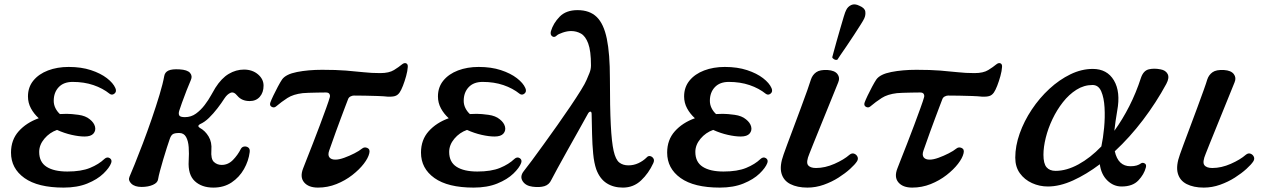

<svg xmlns="http://www.w3.org/2000/svg" viewBox="-20 -840 5746 872"><path d="M269 12Q152 12 91 -31.5Q30 -75 30 -147Q30 -205 65 -244Q100 -283 156 -303Q134 -323 120.5 -348Q107 -373 107 -402Q107 -444 131.5 -474Q156 -504 198 -520Q240 -536 292 -536Q349 -536 393 -521.5Q437 -507 465.5 -485Q494 -463 504 -440Q511 -424 500 -415Q489 -406 478 -414Q447 -439 404.5 -453.5Q362 -468 310 -468Q269 -468 246.5 -444Q224 -420 224 -382Q224 -365 231.5 -349.5Q239 -334 252 -322Q260 -322 267.5 -322.5Q275 -323 283 -323Q304 -323 336.5 -318.5Q369 -314 388 -298Q407 -283 411.5 -265Q416 -247 404.5 -233.5Q393 -220 364 -220Q339 -220 305.5 -227.5Q272 -235 239 -250Q205 -238 181.5 -210Q158 -182 158 -150Q158 -104 191.5 -82.5Q225 -61 286 -61Q349 -61 389 -77.5Q429 -94 454 -118Q466 -129 478 -122Q490 -115 485 -100Q477 -78 449.5 -51.5Q422 -25 376.5 -6.5Q331 12 269 12Z M949 12Q896 12 864.5 -17.5Q833 -47 837 -110Q839 -143 837 -171.5Q835 -200 825 -218Q815 -236 794 -236Q772 -236 764 -230Q756 -224 751 -209Q746 -195 738 -170Q730 -145 721.5 -116.5Q713 -88 706.5 -63.5Q700 -39 698 -26Q696 -10 674.5 -0.5Q653 9 623 9Q592 9 576.5 -6Q561 -21 568 -37Q575 -53 591.5 -93.5Q608 -134 628.5 -188Q649 -242 669 -300Q689 -358 704.5 -409.5Q720 -461 726 -495Q729 -512 745 -519.5Q761 -527 795 -525Q831 -523 843 -509Q855 -495 847 -477Q839 -459 827.5 -429.5Q816 -400 806.5 -373.5Q797 -347 794 -337Q790 -324 794 -316Q798 -308 820 -308Q848 -308 870 -324Q892 -340 909.5 -363Q927 -386 939 -408Q951 -430 958 -441Q986 -485 1019 -504.5Q1052 -524 1088 -524Q1126 -524 1151.5 -502.5Q1177 -481 1177 -451Q1177 -420 1160 -400.5Q1143 -381 1114 -381Q1078 -381 1058 -405Q1042 -425 1027 -418.5Q1012 -412 1000 -394Q986 -372 967.5 -348Q949 -324 929 -304.5Q909 -285 888 -276Q881 -272 881 -267.5Q881 -263 888 -259Q912 -246 927.5 -220Q943 -194 940 -158Q937 -118 951.5 -104.5Q966 -91 987 -91Q1016 -91 1038 -113.5Q1060 -136 1074 -164Q1079 -173 1089 -174.5Q1099 -176 1107.5 -170Q1116 -164 1114 -149Q1109 -109 1088 -72Q1067 -35 1032 -11.5Q997 12 949 12Z M1424 12Q1381 12 1361 -12Q1341 -36 1357 -76Q1360 -84 1372 -114.5Q1384 -145 1400.5 -187Q1417 -229 1433 -272Q1449 -315 1461.5 -349.5Q1474 -384 1478 -399Q1480 -407 1476 -413.5Q1472 -420 1460 -420Q1443 -420 1421.5 -419.5Q1400 -419 1381.5 -418.5Q1363 -418 1355 -417Q1312 -412 1285.5 -395Q1259 -378 1233 -356Q1224 -349 1213.5 -355Q1203 -361 1208 -375Q1212 -386 1221.5 -406Q1231 -426 1242 -446.5Q1253 -467 1261 -479Q1278 -503 1329 -513Q1380 -523 1443 -523Q1507 -523 1551 -519.5Q1595 -516 1631 -512Q1667 -508 1707 -508Q1747 -508 1769.5 -522Q1792 -536 1805 -547Q1816 -556 1824.5 -552.5Q1833 -549 1832 -536Q1831 -518 1824.5 -494.5Q1818 -471 1810 -450.5Q1802 -430 1795 -420Q1786 -407 1773 -403.5Q1760 -400 1741 -401Q1724 -403 1695.5 -404Q1667 -405 1637.5 -405.5Q1608 -406 1587 -406Q1580 -406 1572 -402Q1564 -398 1561 -390Q1557 -380 1548 -356Q1539 -332 1527.5 -301.5Q1516 -271 1505 -240.5Q1494 -210 1486 -187Q1478 -164 1475 -156Q1468 -136 1476 -125.5Q1484 -115 1503 -115Q1520 -115 1543.5 -123.5Q1567 -132 1589.5 -143.5Q1612 -155 1624 -165Q1635 -174 1648.5 -168Q1662 -162 1657 -143Q1652 -122 1632 -96Q1612 -70 1580 -45Q1548 -20 1508 -4Q1468 12 1424 12Z M2131 12Q2014 12 1953 -31.5Q1892 -75 1892 -147Q1892 -205 1927 -244Q1962 -283 2018 -303Q1996 -323 1982.5 -348Q1969 -373 1969 -402Q1969 -444 1993.5 -474Q2018 -504 2060 -520Q2102 -536 2154 -536Q2211 -536 2255 -521.5Q2299 -507 2327.5 -485Q2356 -463 2366 -440Q2373 -424 2362 -415Q2351 -406 2340 -414Q2309 -439 2266.5 -453.5Q2224 -468 2172 -468Q2131 -468 2108.5 -444Q2086 -420 2086 -382Q2086 -365 2093.5 -349.5Q2101 -334 2114 -322Q2122 -322 2129.5 -322.5Q2137 -323 2145 -323Q2166 -323 2198.5 -318.5Q2231 -314 2250 -298Q2269 -283 2273.5 -265Q2278 -247 2266.5 -233.5Q2255 -220 2226 -220Q2201 -220 2167.5 -227.5Q2134 -235 2101 -250Q2067 -238 2043.5 -210Q2020 -182 2020 -150Q2020 -104 2053.5 -82.5Q2087 -61 2148 -61Q2211 -61 2251 -77.5Q2291 -94 2316 -118Q2328 -129 2340 -122Q2352 -115 2347 -100Q2339 -78 2311.5 -51.5Q2284 -25 2238.5 -6.5Q2193 12 2131 12Z M2809 12Q2766 12 2735 -8Q2704 -28 2688 -71Q2678 -100 2674 -142Q2670 -184 2669 -230.5Q2668 -277 2667 -321Q2667 -333 2661.5 -333Q2656 -333 2651 -325Q2632 -290 2606.5 -245Q2581 -200 2556 -155Q2531 -110 2511.5 -74.5Q2492 -39 2484 -23Q2474 -1 2452.5 5.5Q2431 12 2399 8Q2367 4 2353.5 -17.5Q2340 -39 2359 -63Q2372 -79 2396 -111.5Q2420 -144 2450 -185.5Q2480 -227 2511.5 -271.5Q2543 -316 2571 -357.5Q2599 -399 2618.5 -430.5Q2638 -462 2644 -477Q2650 -491 2657 -508Q2664 -525 2664 -543Q2664 -609 2651.5 -642.5Q2639 -676 2618.5 -687.5Q2598 -699 2574 -699Q2556 -699 2535.5 -692Q2515 -685 2509 -679Q2498 -668 2488 -675Q2478 -682 2482 -698Q2493 -735 2522 -764.5Q2551 -794 2603 -794Q2658 -794 2690 -763Q2722 -732 2736 -664Q2750 -596 2750 -484Q2750 -352 2754 -273Q2758 -194 2767 -154.5Q2776 -115 2792.5 -102Q2809 -89 2834 -89Q2858 -89 2879.5 -99Q2901 -109 2917 -125Q2924 -133 2933 -131Q2942 -129 2947.5 -120.5Q2953 -112 2947 -99Q2926 -53 2891.5 -20.5Q2857 12 2809 12Z M3249 12Q3132 12 3071 -31.5Q3010 -75 3010 -147Q3010 -205 3045 -244Q3080 -283 3136 -303Q3114 -323 3100.5 -348Q3087 -373 3087 -402Q3087 -444 3111.5 -474Q3136 -504 3178 -520Q3220 -536 3272 -536Q3329 -536 3373 -521.5Q3417 -507 3445.5 -485Q3474 -463 3484 -440Q3491 -424 3480 -415Q3469 -406 3458 -414Q3427 -439 3384.5 -453.5Q3342 -468 3290 -468Q3249 -468 3226.5 -444Q3204 -420 3204 -382Q3204 -365 3211.5 -349.5Q3219 -334 3232 -322Q3240 -322 3247.5 -322.5Q3255 -323 3263 -323Q3284 -323 3316.5 -318.5Q3349 -314 3368 -298Q3387 -283 3391.5 -265Q3396 -247 3384.5 -233.5Q3373 -220 3344 -220Q3319 -220 3285.5 -227.5Q3252 -235 3219 -250Q3185 -238 3161.5 -210Q3138 -182 3138 -150Q3138 -104 3171.5 -82.5Q3205 -61 3266 -61Q3329 -61 3369 -77.5Q3409 -94 3434 -118Q3446 -129 3458 -122Q3470 -115 3465 -100Q3457 -78 3429.5 -51.5Q3402 -25 3356.5 -6.5Q3311 12 3249 12Z M3647 12Q3601 12 3569.5 -4Q3538 -20 3529 -53.5Q3520 -87 3539 -139Q3543 -151 3555.5 -184.5Q3568 -218 3584.5 -262Q3601 -306 3617.5 -350.5Q3634 -395 3646.5 -430Q3659 -465 3663 -479Q3670 -500 3687 -512Q3704 -524 3739 -522Q3771 -520 3783.5 -503.5Q3796 -487 3787 -466Q3783 -456 3770 -424Q3757 -392 3740 -350Q3723 -308 3705.5 -265Q3688 -222 3674.5 -188.5Q3661 -155 3656 -142Q3640 -104 3649.5 -90.5Q3659 -77 3686 -77Q3727 -77 3770 -96Q3813 -115 3838 -137Q3849 -146 3859.5 -142Q3870 -138 3874.5 -128Q3879 -118 3872 -107Q3863 -93 3841 -73Q3819 -53 3788.5 -33.5Q3758 -14 3721.5 -1Q3685 12 3647 12ZM3783.2 -569Q3776.6 -566.4 3769.2 -570.2Q3761.8 -574 3759.7 -579.7Q3760.8 -583.8 3766.3 -604.3Q3771.8 -624.8 3779.9 -653.7Q3788 -682.6 3796.6 -711.8Q3805.1 -741 3812 -764.1Q3818.9 -787.1 3823 -794.1Q3830.1 -809.7 3846 -817.2Q3861.9 -824.6 3883.2 -813.8Q3907.6 -803.6 3909.9 -787.6Q3912.2 -771.6 3905 -756Q3901.5 -748.1 3888.8 -728.1Q3876.1 -708.1 3859.3 -682.2Q3842.5 -656.3 3825.6 -631.6Q3808.7 -606.8 3796.7 -589.5Q3784.8 -572.2 3783.2 -569Z M4123 12Q4080 12 4060 -12Q4040 -36 4056 -76Q4059 -84 4071 -114.5Q4083 -145 4099.5 -187Q4116 -229 4132 -272Q4148 -315 4160.5 -349.5Q4173 -384 4177 -399Q4179 -407 4175 -413.5Q4171 -420 4159 -420Q4142 -420 4120.5 -419.5Q4099 -419 4080.5 -418.5Q4062 -418 4054 -417Q4011 -412 3984.5 -395Q3958 -378 3932 -356Q3923 -349 3912.5 -355Q3902 -361 3907 -375Q3911 -386 3920.5 -406Q3930 -426 3941 -446.5Q3952 -467 3960 -479Q3977 -503 4028 -513Q4079 -523 4142 -523Q4206 -523 4250 -519.5Q4294 -516 4330 -512Q4366 -508 4406 -508Q4446 -508 4468.5 -522Q4491 -536 4504 -547Q4515 -556 4523.5 -552.5Q4532 -549 4531 -536Q4530 -518 4523.5 -494.5Q4517 -471 4509 -450.5Q4501 -430 4494 -420Q4485 -407 4472 -403.5Q4459 -400 4440 -401Q4423 -403 4394.5 -404Q4366 -405 4336.5 -405.5Q4307 -406 4286 -406Q4279 -406 4271 -402Q4263 -398 4260 -390Q4256 -380 4247 -356Q4238 -332 4226.5 -301.5Q4215 -271 4204 -240.5Q4193 -210 4185 -187Q4177 -164 4174 -156Q4167 -136 4175 -125.5Q4183 -115 4202 -115Q4219 -115 4242.5 -123.5Q4266 -132 4288.5 -143.5Q4311 -155 4323 -165Q4334 -174 4347.5 -168Q4361 -162 4356 -143Q4351 -122 4331 -96Q4311 -70 4279 -45Q4247 -20 4207 -4Q4167 12 4123 12Z M4739 7Q4701 7 4667 -8.5Q4633 -24 4612 -53Q4591 -82 4591 -124Q4591 -177 4611 -233.5Q4631 -290 4666 -342.5Q4701 -395 4746 -436.5Q4791 -478 4841.5 -502.5Q4892 -527 4943 -527Q5008 -527 5039 -475Q5070 -423 5054 -337Q5050 -312 5046.5 -289.5Q5043 -267 5041 -246Q5078 -297 5109 -358Q5140 -419 5162 -487Q5173 -519 5197 -525Q5221 -531 5251 -525Q5274 -521 5283 -504Q5292 -487 5277 -459Q5231 -374 5171 -295Q5111 -216 5043 -153Q5058 -85 5114 -85Q5131 -85 5142.5 -88.5Q5154 -92 5162 -98Q5169 -103 5178.5 -98Q5188 -93 5184 -79Q5176 -48 5150 -20.5Q5124 7 5074 7Q5037 7 5009 -20.5Q4981 -48 4975 -94Q4914 -48 4853.5 -20.5Q4793 7 4739 7ZM4774 -64Q4824 -64 4878 -93.5Q4932 -123 4982 -175Q4990 -212 4994.5 -259.5Q4999 -307 4996.5 -351.5Q4994 -396 4981.5 -425Q4969 -454 4942 -454Q4903 -454 4869 -432.5Q4835 -411 4807.5 -376Q4780 -341 4760 -299Q4740 -257 4729.5 -214.5Q4719 -172 4719 -137Q4719 -97 4733 -80.5Q4747 -64 4774 -64Z M5447 12Q5401 12 5369.5 -4Q5338 -20 5329 -53.5Q5320 -87 5339 -139Q5343 -151 5355.5 -184.5Q5368 -218 5384.5 -262Q5401 -306 5417.5 -350.5Q5434 -395 5446.5 -430Q5459 -465 5463 -479Q5470 -500 5487 -512Q5504 -524 5539 -522Q5571 -520 5583.5 -503.5Q5596 -487 5587 -466Q5583 -456 5570 -424Q5557 -392 5540 -350Q5523 -308 5505.5 -265Q5488 -222 5474.5 -188.5Q5461 -155 5456 -142Q5440 -104 5449.5 -90.5Q5459 -77 5486 -77Q5527 -77 5570 -96Q5613 -115 5638 -137Q5649 -146 5659.5 -142Q5670 -138 5674.5 -128Q5679 -118 5672 -107Q5663 -93 5641 -73Q5619 -53 5588.5 -33.5Q5558 -14 5521.5 -1Q5485 12 5447 12Z"/></svg>

Font: Zen Antique Soft
Style: Regular
Weight: 400
Designer: Yoshimichi Ohira
Foundry: Positype
Version: Version 1.001